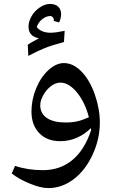

<svg xmlns="http://www.w3.org/2000/svg" viewBox="-20 -713 591 983"><path d="M227.1 250Q188 250 130.9 226.3Q73.7 202.6 40 174.8L57.1 136.2Q121.6 158.2 200.2 158.2Q287.6 158.2 350.6 106.2Q413.6 54.2 446.8 -47.9L445.8 -52.7V-57.1Q376.5 9.8 288.1 9.8Q220.7 9.8 180.9 -31.5Q141.1 -72.8 141.1 -142.1Q141.1 -202.1 164.8 -260Q188.5 -317.9 227.8 -354Q267.1 -390.1 307.1 -390.1Q355.5 -390.1 397.9 -345.9Q440.4 -301.8 465.8 -228.3Q491.2 -154.8 491.2 -85Q491.2 -1 453.9 79.3Q416.5 159.7 356.7 204.8Q296.9 250 227.1 250ZM315.9 -85.9Q349.6 -85.9 375.5 -91.8Q401.4 -97.7 435.1 -112.8Q414.6 -190.9 373.3 -240.5Q332 -290 289.1 -290Q265.1 -290 241.5 -272.5Q217.8 -254.9 201.9 -226.3Q186 -197.8 186 -174.8Q186 -131.8 220 -108.9Q253.9 -85.9 315.9 -85.9ZM254.9 -606 255.9 -611.8Q255.9 -618.2 250.5 -624.5Q245.1 -630.9 236.8 -630.9Q216.8 -630.9 196.8 -615.2Q176.8 -599.6 168 -574.7Q190.9 -545.4 239.3 -545.4Q265.1 -545.4 311 -555.2L307.6 -498Q242.7 -480.5 206.3 -465.6Q169.9 -450.7 125 -426.8L122.1 -483.9Q135.3 -493.2 150.4 -501Q165.5 -508.8 179.7 -517.1Q126 -526.9 126 -576.2Q126 -603 141.6 -630.1Q157.2 -657.2 183.8 -675Q210.4 -692.9 234.9 -692.9Q262.7 -692.9 277.8 -679Q293 -665 293 -638.2Q293 -629.9 289.8 -617.7Q286.6 -605.5 282.7 -598.1Z"/></svg>

Font: Droid Arabic Naskh Colored
Style: Regular
Weight: 400
Designer: Pascal Zoghbi
Foundry: Ascender Corporation
Version: Version 1.00